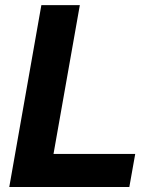

<svg xmlns="http://www.w3.org/2000/svg" viewBox="-20 -746 640 766"><path d="M145 -725.5H298.5L193.5 -132H519.5L496 0H17Z"/></svg>

Font: JuliaMono ExtraBold
Style: Italic
Weight: 800
Italic angle: -9°
Monospace: yes
Designer: cormullion
Foundry: corm
Version: Version 0.057; ttfautohint (v1.8.4)